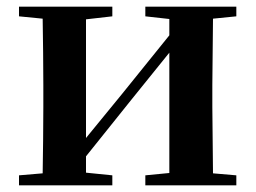

<svg xmlns="http://www.w3.org/2000/svg" viewBox="-20 -556 767 576"><path d="M416 -507 488 -499V-450L346 -274L238 -142V-498L317 -507V-536H37V-507L108 -500C109 -442 110 -357 110 -301V-235C110 -179 109 -94 108 -36L37 -30V0H317V-30L238 -38V-87L375 -258L488 -398V-37L416 -30V0H689V-30L619 -36L617 -235V-301L619 -500L689 -507V-536H416Z"/></svg>

Font: Noto Serif KR
Style: Bold
Weight: 700
Designer: Ryoko NISHIZUKA 西塚涼子 (kana & ideographs); Frank Grießhammer (Latin, Greek & Cyrillic); Wenlong ZHANG 张文龙 (bopomofo); San
Foundry: Adobe
Version: Version 2.001;hotconv 1.1.0;makeotfexe 2.6.0